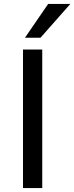

<svg xmlns="http://www.w3.org/2000/svg" viewBox="-20 -957 378 977"><path d="M97 0V-705H195V0ZM107 -765 225 -937H338L186 -765Z"/></svg>

Font: Nunito Sans 12pt ExtraLight 9pt Medium
Style: Regular
Weight: 500
Version: Version 3.101;gftools[0.9.27]